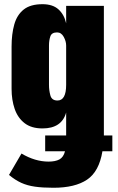

<svg xmlns="http://www.w3.org/2000/svg" viewBox="-20 -760 559 907"><path d="M193.4 -45.4V-120.1H292.5V-228.5Q271.5 -153.3 180.7 -153.3Q128.4 -153.3 96.2 -178.2Q64 -203.1 49.3 -245.6Q34.7 -288.1 34.7 -340.3V-540Q34.7 -599.1 47.4 -644.3Q60.1 -689.5 91.8 -714.8Q123.5 -740.2 180.7 -740.2Q229 -740.2 256.1 -715.8Q283.2 -691.4 292.5 -649.9V-732.4H470.7V-120.1H510.7V-45.4H463.9Q448.2 50.3 391.4 88.6Q334.5 127 232.4 127Q181.6 127 145.3 121.8Q108.9 116.7 80.1 103.5Q51.3 90.3 22.5 66.4L81.5 -34.7Q145.5 3.4 209.5 3.4Q241.2 3.4 260.5 -6.8Q279.8 -17.1 287.1 -45.4ZM251.5 -285.2Q292.5 -285.2 292.5 -359.4V-544.9Q292.5 -564.9 281 -585.9Q269.5 -606.9 249.5 -606.9Q224.1 -606.9 217.8 -588.1Q211.4 -569.3 211.4 -544.9V-359.4Q211.4 -333 218 -309.1Q224.6 -285.2 251.5 -285.2Z"/></svg>

Font: webenart
Style: Regular
Weight: 400
Designer: Vernon Adams
Foundry: Vernon Adams
Version: Version 2.116; ttfautohint (v1.8.3)